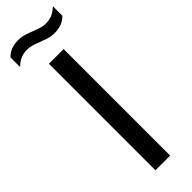

<svg xmlns="http://www.w3.org/2000/svg" viewBox="-347 -936 943 943"><g transform="rotate(-45 124.5 -464.5)"><path d="M73 0V-740H175V0ZM200 -826.5Q176.5 -826.5 156 -833Q135.5 -839.5 116 -847Q99 -854 81.8 -859.5Q64.5 -865 46.5 -865Q20 -865 0.2 -856Q-19.5 -847 -38.5 -829V-895.5Q-22.5 -912 -1.5 -920.5Q19.5 -929 48 -929Q71.5 -929 92 -922.5Q112.5 -916 132 -908Q149 -901.5 166.2 -895.8Q183.5 -890 201.5 -890Q228 -890 247.8 -899Q267.5 -908 286.5 -926V-860Q254.5 -826.5 200 -826.5Z"/></g></svg>

Font: Encode Sans SmCnd Md
Style: Regular
Weight: 500
Width: 4
Designer: Multiple Designers
Foundry: Impallari Type
Version: Version 3.002; ttfautohint (v1.8.3) -l 8 -r 50 -G 200 -x 14 